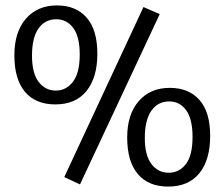

<svg xmlns="http://www.w3.org/2000/svg" viewBox="-20 -677 826 708"><path d="M606 -353Q676 -353 715.5 -308.5Q755 -264 755 -176Q755 -87 715 -38Q675 11 600 11Q527 11 488 -35.5Q449 -82 449 -170Q449 -255 491.5 -304Q534 -353 606 -353ZM690 -172Q690 -238 666.5 -270.5Q643 -303 604 -303Q562 -303 538 -268.5Q514 -234 514 -168Q514 -104 538.5 -72Q563 -40 602 -40Q641 -40 665.5 -72Q690 -104 690 -172ZM190 -657Q260 -657 299.5 -612Q339 -567 339 -479Q339 -391 299 -341.5Q259 -292 184 -292Q111 -292 72 -338.5Q33 -385 33 -473Q33 -559 75.5 -608Q118 -657 190 -657ZM186 -343Q224 -343 249 -375.5Q274 -408 274 -476Q274 -542 250 -574Q226 -606 188 -606Q146 -606 122 -572Q98 -538 98 -472Q98 -407 122.5 -375Q147 -343 186 -343ZM275 3 217 -24 509 -651 569 -625Z"/></svg>

Font: BreeCF
Style: Light
Weight: 300
Designer: Veronika Burian, Jos Scaglione
Foundry: TypeTogether
Version: Version 0.0.2